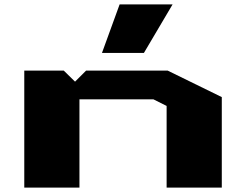

<svg xmlns="http://www.w3.org/2000/svg" viewBox="-20 -850 1105 870"><path d="M90 0V-530H269L320 -480L370 -530H740L985 -410V0H735V-370L675 -400H340V0ZM442 -610 522 -830H762L632 -610Z"/></svg>

Font: Stalinist One
Style: Regular
Weight: 400
Designer: Jovanny Lemonad
Foundry: Alexey Maslov, Jovanny Lemonad
Version: Version 3.004